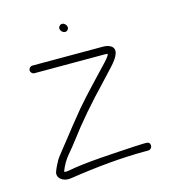

<svg xmlns="http://www.w3.org/2000/svg" viewBox="-91 -683 658 730"><g transform="rotate(-15 238.0 -318.5)"><path d="M54 -468C54 -460.1 61.1 -453 69 -453H346C350.7 -453 354.3 -452.7 357 -452C357 -447 350 -437.1 336 -422.3C301.5 -385.6 237.5 -319.3 202 -277L156.5 -221C143.5 -205 133.2 -191.8 125.5 -181.5C111.4 -162.5 76.2 -121.3 70.6 -110.1C63.2 -95.4 57.7 -86.7 52 -71C42.5 -47.3 68.2 -26.1 99 -31C211.7 -48.3 311.7 -57 399 -57H411C418.9 -57 426 -64.1 426 -72C426 -82 421 -87 411 -87H399C390.3 -87 378.3 -86.5 363 -85.5C284.4 -80.4 171 -75.8 97 -61C90.3 -59.7 85 -60 81 -62C89.5 -84.7 101.2 -104.7 115.9 -122C130.6 -139.3 143.2 -154.9 153.5 -168.8C194.4 -223.8 248.2 -286.2 315 -356C329.7 -371.3 342.7 -385.3 354 -398C389.6 -435.6 397.6 -461.3 378 -475C370 -480.3 359.3 -483 346 -483H69C61.1 -483 54 -475.9 54 -468ZM208.8 -602.8C194.4 -588.4 218.5 -564.5 232.5 -578.5C246.5 -592.5 223.1 -617.1 208.8 -602.8Z"/></g></svg>

Font: MewTooHand
Style: Regular
Weight: 400
Designer: Mew Too, Robert Jablonski
Version: Version 0.77